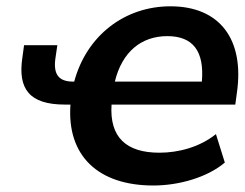

<svg xmlns="http://www.w3.org/2000/svg" viewBox="-20 -569 765 600"><path d="M459 10.7C539.1 10.7 627.9 -14.6 682.6 -61L654.8 -149.9C603.5 -108.9 537.6 -91.8 478 -91.8C375 -91.8 321.8 -139.6 328.6 -242.2H715.3L720.2 -278.3C744.6 -445.8 667 -549.3 512.7 -549.3C369.1 -549.3 250.5 -457.5 211.9 -314H208.5C162.6 -314 146 -337.4 153.3 -387.7L159.2 -427.7H55.2L49.8 -388.2C35.6 -291.5 71.3 -242.2 182.6 -242.2H200.2C188.5 -81.5 287.6 10.7 459 10.7ZM502.9 -456.1C582.5 -456.1 619.1 -409.7 610.8 -314H338.9C361.3 -406.7 421.4 -456.1 502.9 -456.1Z"/></svg>

Font: Winston SemiBold
Style: Italic
Weight: 600
Italic angle: -8.13011°
Designer: Vernon Adams, Kim Jin-seong, David Berlow, Cristiano Sobral
Foundry: The Winston Project Authors
Version: Version 3.004